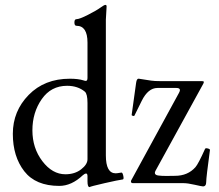

<svg xmlns="http://www.w3.org/2000/svg" viewBox="-20 -745 891 781"><path d="M32.2 0ZM834 -134.8Q818.8 -22.9 818.8 -4.9Q818.8 13.2 805.7 13.2Q800.8 13.2 772.2 6.6Q743.7 0 726.1 0H521Q512.7 0 512.7 -6.8Q512.7 -9.8 513.7 -11.2L708 -367.2Q711.9 -374.5 711.9 -378.4Q711.9 -387.2 697.8 -387.2H620.6Q582.5 -387.2 556.6 -335L526.9 -274.9Q525.4 -272 520.3 -273.7Q515.1 -275.4 515.6 -277.8L533.7 -408.2Q536.1 -426.3 544.9 -424.8L595.2 -417Q607.9 -415 632.8 -415H801.8Q809.1 -415 809.1 -411.6Q809.1 -408.2 806.6 -403.8L612.8 -50.8Q609.9 -45.4 609.9 -42Q609.9 -33.2 623 -31.2Q636.2 -29.3 656.5 -29.3Q676.8 -29.3 691.9 -29.8Q743.7 -29.8 774.9 -64.9Q786.6 -78.1 814 -139.2Q815.9 -143.6 825.2 -141.1Q834.5 -138.7 834 -134.8ZM410.6 -112.8Q410.6 -40 450.7 -40Q456.1 -40 473.6 -43Q479.5 -43.9 482.4 -24.9Q483.4 -15.6 479.5 -15.1Q461.4 -12.7 404.8 0.2Q348.1 13.2 344.2 16.1Q335.9 16.1 335.9 -7.8V-27.8Q335.9 -39.1 330.3 -39.1Q324.7 -39.1 316.9 -32.2Q271 11.2 221.2 11.2Q125 11.2 78.6 -48.6Q32.2 -108.4 32.2 -200.7Q32.2 -293 96.7 -358.9Q161.1 -424.8 264.2 -424.8Q298.3 -424.8 319.8 -418Q325.7 -416 329.1 -416Q335.9 -416 335.9 -428.2V-571.8Q335.9 -640.1 291 -640.1Q282.7 -640.1 282.7 -653.6Q282.7 -667 291 -667Q303.2 -667 338.1 -684.8Q373 -702.6 388.4 -713.9Q403.8 -725.1 408.7 -725.1Q414.1 -725.1 413.6 -717.8L410.6 -665ZM335.9 -97.2V-326.2Q335.9 -362.8 325.2 -372.1Q296.4 -396 252.9 -396Q187.5 -396 149.7 -341.6Q111.8 -287.1 111.8 -214.8Q111.8 -142.6 152.3 -89.4Q192.9 -36.1 246.1 -36.1Q284.2 -36.1 310.1 -56.2Q335.9 -76.2 335.9 -97.2Z"/></svg>

Font: Junicode
Style: Regular
Weight: 400
Designer: Peter S. Baker
Foundry: Briery Creek Software
Version: Version 0.7.2